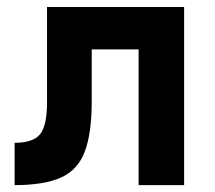

<svg xmlns="http://www.w3.org/2000/svg" viewBox="-20 -538 626 558"><path d="M22.5 0V-123Q76.7 -123 96.7 -148.2Q116.7 -173.3 116.7 -241.2V-517.6H515.1V0H382.8V-394.5H246.6V-244.6Q246.6 -150.4 226.3 -97.2Q206.1 -43.9 157.2 -22Q108.4 0 22.5 0Z"/></svg>

Font: Cascadia Code PL
Style: Bold
Weight: 700
Monospace: yes
Designer: Aaron Bell
Foundry: Saja Typeworks
Version: Version 2404.023; ttfautohint (v1.8.4)